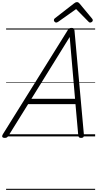

<svg xmlns="http://www.w3.org/2000/svg" viewBox="-57 -1276 910 1796"><path d="M-14 14Q-30 14 -35 5Q-40 -4 -31 -19L576 -993Q583 -1006 591 -1010.5Q599 -1015 613 -1015Q626 -1015 632 -1009.5Q638 -1004 640 -988L728 -14Q729 0 723 7Q717 14 702 14Q688 14 682.5 8.5Q677 3 675 -10L649 -302H206L24 -9Q15 5 7.5 9.5Q0 14 -14 14ZM237 -352H645L595 -930ZM469 -1065Q460 -1065 453.5 -1072.5Q447 -1080 447 -1087Q447 -1093 449 -1096.5Q451 -1100 455 -1104L634 -1243Q642 -1250 649 -1253Q656 -1256 664 -1256Q671 -1256 676.5 -1252.5Q682 -1249 688 -1242L805 -1101Q808 -1098 809.5 -1094Q811 -1090 811 -1086Q811 -1077 802.5 -1071Q794 -1065 787 -1065Q781 -1065 776.5 -1068Q772 -1071 768 -1076L655 -1191L490 -1074Q483 -1070 478.5 -1067.5Q474 -1065 469 -1065ZM0 490H833V500H0ZM0 -20H833V0H0ZM0 -505H833V-500H0ZM0 -1010H833V-1000H0Z"/></svg>

Font: Playwrite AU QLD Guides
Style: Regular
Weight: 400
Designer: Veronika Burian, José Scaglione
Foundry: TypeTogether
Version: Version 1.003